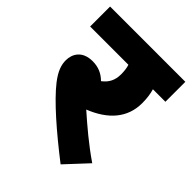

<svg xmlns="http://www.w3.org/2000/svg" viewBox="-186 -721 837 837"><g transform="rotate(45 232.0 -302.5)"><path d="M428 -84C358 -132 297 -184 244 -231C340 -269 397 -332 397 -423C397 -455 393 -479 387 -499H464V-622H0V-499H236C241 -484 243 -466 243 -447C243 -411 230 -385 202 -364C178 -388 150 -400 115 -400C52 -400 29 -359 29 -320C29 -292 38 -263 69 -223C119 -159 219 -72 334 17Z"/></g></svg>

Font: Noto Sans Devanagari UI ExtraBold
Style: Regular
Weight: 800
Designer: Jelle Bosma - Monotype Design Team
Foundry: Monotype Imaging Inc.
Version: Version 2.003